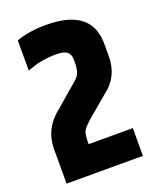

<svg xmlns="http://www.w3.org/2000/svg" viewBox="-132 -778 705 858"><g transform="rotate(-20 221.0 -349.0)"><path d="M190 -698Q407 -698 407 -530V-471Q407 -374 333 -319L243 -243Q205 -211 196.5 -195Q188 -179 188 -145V-132H398V0H35V-163Q35 -262 118 -326L218 -412Q240 -429 247.5 -446.5Q255 -464 255 -497V-511Q255 -534 240.5 -546.5Q226 -559 188 -559Q112 -559 49 -532V-676Q109 -698 190 -698Z"/></g></svg>

Font: Khand
Style: Bold
Weight: 700
Designer: Devanagari: Sanchit Sawaria, Jyotish Sonowal; Latin: Satya Rajpurohit
Foundry: Indian Type Foundry
Version: Version 1.101;PS 1.0;hotconv 1.0.78;makeotf.lib2.5.61930; tt